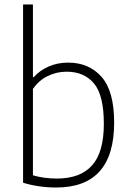

<svg xmlns="http://www.w3.org/2000/svg" viewBox="-20 -828 582 857"><path d="M83 -12.5V-808H127V-483.5H130.5Q156.5 -513 196.2 -530.8Q236 -548.5 284 -548.5Q377 -548.5 433.2 -485Q489.5 -421.5 489.5 -280.5Q489.5 9 230.5 9Q192.5 9 154.2 3.5Q116 -2 83 -12.5ZM443.5 -275.5Q443.5 -403 399.5 -455.5Q355.5 -508 277.5 -508Q232.5 -508 192.8 -488.5Q153 -469 127 -431V-45.5Q148 -39 176 -35Q204 -31 233.5 -31Q338.5 -31 391 -89.8Q443.5 -148.5 443.5 -275.5Z"/></svg>

Font: Encode Sans ExtraLight
Style: Regular
Weight: 275
Designer: Multiple Designers
Foundry: Impallari Type
Version: Version 2.000